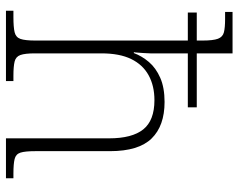

<svg xmlns="http://www.w3.org/2000/svg" viewBox="-98 -702 800 644"><g transform="rotate(90 302.0 -380.0)"><path d="M16 0V-25H37Q71 -25 88 -29Q105 -33 110.5 -48.5Q116 -64 116 -99V-610H22V-640H116V-659Q116 -695 110 -711Q104 -727 88.5 -731Q73 -735 44 -735H20V-760H159V-640H340V-610H159V-484Q159 -474 158 -462.5Q157 -451 156.5 -442Q156 -433 155 -429H158Q168 -456 188 -479.5Q208 -503 241 -517.5Q274 -532 322 -532Q402 -532 444.5 -488.5Q487 -445 487 -349V-99Q487 -64 492 -48.5Q497 -33 513.5 -29Q530 -25 562 -25H578V0H444V-346Q444 -423 414 -460.5Q384 -498 316 -498Q268 -498 232.5 -478.5Q197 -459 178 -420Q159 -381 159 -320V-97Q159 -64 164.5 -48.5Q170 -33 186.5 -29Q203 -25 234 -25H252V0Z"/></g></svg>

Font: Noto Rashi Hebrew ExtraLight
Style: Regular
Weight: 250
Version: Version 1.006